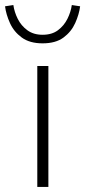

<svg xmlns="http://www.w3.org/2000/svg" viewBox="-56 -742 338 762"><path d="M92 0V-480H136V0ZM113 -570Q62 -570 30.5 -593Q-1 -616 -16.5 -650.5Q-32 -685 -36 -717L-3 -722Q1 -694 14.5 -667Q28 -640 52.5 -622Q77 -604 113 -604Q150 -604 174 -622Q198 -640 211.5 -667Q225 -694 229 -722L262 -717Q258 -685 242.5 -650.5Q227 -616 196 -593Q165 -570 113 -570Z"/></svg>

Font: Source Sans 3 ExtraLight Light
Style: Regular
Weight: 300
Version: Version 3.052;hotconv 1.1.0;makeotfexe 2.6.0